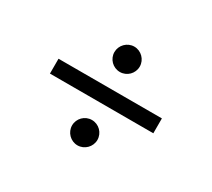

<svg xmlns="http://www.w3.org/2000/svg" viewBox="-130 -950 1260 1142"><g transform="rotate(30 500.0 -379.0)"><path d="M500 -718C452 -718 413 -678 413 -631C413 -583 452 -544 500 -544C548 -544 587 -583 587 -631C587 -678 548 -718 500 -718ZM855 -430H145V-328H855ZM500 -214C452 -214 413 -175 413 -127C413 -80 452 -40 500 -40C548 -40 587 -80 587 -127C587 -175 548 -214 500 -214Z"/></g></svg>

Font: Noto Sans JP
Style: Bold
Weight: 700
Designer: Ryoko NISHIZUKA  (kana, bopomofo & ideographs); Paul D. Hunt (Latin, Greek & Cyrillic); Sandoll Communications , Soo-you
Foundry: Adobe
Version: Version 2.002;hotconv 1.0.116;makeotfexe 2.5.65601